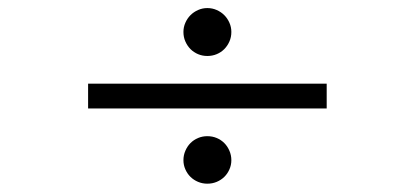

<svg xmlns="http://www.w3.org/2000/svg" viewBox="-20 -521 1002 464"><path d="M539.1 -443.8Q539.1 -431.2 534.4 -420.7Q529.8 -410.2 522 -402.3Q514.2 -394.5 503.7 -390.1Q493.2 -385.7 481 -385.7Q469.2 -385.7 458.7 -390.1Q448.2 -394.5 440.4 -402.3Q432.6 -410.2 428 -420.7Q423.3 -431.2 423.3 -443.8Q423.3 -455.6 428 -466.1Q432.6 -476.6 440.4 -484.4Q448.2 -492.2 458.7 -496.8Q469.2 -501.5 481 -501.5Q493.2 -501.5 503.7 -496.8Q514.2 -492.2 522 -484.4Q529.8 -476.6 534.4 -466.1Q539.1 -455.6 539.1 -443.8ZM192.9 -258.8V-318.8H769.5V-258.8ZM539.1 -133.8Q539.1 -122.1 534.4 -111.6Q529.8 -101.1 522 -93.5Q514.2 -85.9 503.7 -81.5Q493.2 -77.1 481 -77.1Q469.2 -77.1 458.7 -81.5Q448.2 -85.9 440.4 -93.5Q432.6 -101.1 428 -111.6Q423.3 -122.1 423.3 -133.8Q423.3 -146 428 -156.7Q432.6 -167.5 440.4 -175.3Q448.2 -183.1 458.7 -187.5Q469.2 -191.9 481 -191.9Q493.2 -191.9 503.7 -187.5Q514.2 -183.1 522 -175.3Q529.8 -167.5 534.4 -156.7Q539.1 -146 539.1 -133.8Z"/></svg>

Font: Tai Heritage Pro
Style: Regular
Weight: 400
Designer: Faah Baccam, Walt Agee, Victor Gaultney, Annie Olsen
Foundry: SIL International
Version: Version 2.600